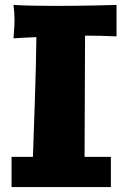

<svg xmlns="http://www.w3.org/2000/svg" viewBox="-20 -755 513 781"><path d="M454 -735C454 -735 330 -731 206 -731C144 -731 82 -732 35 -735C38 -712 39 -694 39 -675C39 -651 37 -627 35 -599C66 -601 97 -603 128 -604C127 -460 117 -219 114 -117H27V6H431V-117H324C324 -226 326 -528 326 -610H329C371 -610 412 -609 454 -607Z"/></svg>

Font: Galindo
Style: Regular
Weight: 400
Designer: Astigmatic (AOETI)
Foundry: Astigmatic (AOETI)
Version: Version 1.000